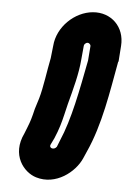

<svg xmlns="http://www.w3.org/2000/svg" viewBox="-20 -166 227 314"><path d="M113 -69 117 -91C117 -93 120 -96 123 -96C126 -96 128 -93 128 -91L124 -67C110 -18 97 29 78 64L73 74C68 80 59 76 63 70L69 60C77 45 81 34 85 22L91 4C100 -21 109 -45 113 -69ZM132 -146C102 -146 72 -122 67 -91L63 -71C57 -51 51 -23 44 -5L37 12C32 27 30 32 25 42L20 52C-1 87 19 116 39 124C71 137 104 115 116 93L122 82C147 38 160 -17 173 -64C173 -65 174 -65 174 -66L178 -91C183 -122 162 -146 132 -146Z"/></svg>

Font: Blanket
Style: OutlineObl
Weight: 400
Foundry: Cannot Into Space Fonts
Version: Version 0.9